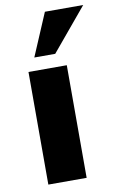

<svg xmlns="http://www.w3.org/2000/svg" viewBox="-89 -838 545 887"><g transform="rotate(-10 183.5 -394.5)"><path d="M64 0V-528.3H243.7V0ZM102.1 -589.4 187 -789.1H366.7L200.2 -589.4Z"/></g></svg>

Font: Comme ExtraBold
Style: Regular
Weight: 800
Version: Version 1.000;gftools[0.9.27]